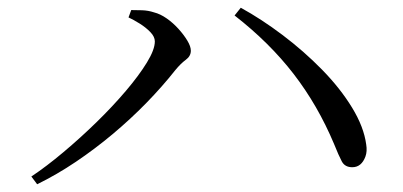

<svg xmlns="http://www.w3.org/2000/svg" viewBox="-20 -594 1040 496"><path d="M312 -549 319 -568Q331 -568 347 -567.5Q363 -567 378 -562Q394 -558 410.5 -546.5Q427 -535 441 -519.5Q455 -504 464 -489Q473 -474 473 -463Q473 -449 460 -439.5Q447 -430 433 -413Q399 -370 358 -328Q317 -286 271 -247.5Q225 -209 176 -176Q127 -143 76 -118L61 -138Q100 -164 144 -201Q188 -238 229.5 -278.5Q271 -319 305 -359Q339 -399 359.5 -432.5Q380 -466 380 -487Q380 -499 368.5 -511Q357 -523 341 -533Q325 -543 312 -549ZM890 -162Q871 -162 863 -177Q855 -192 843 -222Q801 -322 738.5 -403Q676 -484 586 -554L602 -574Q655 -545 710 -503.5Q765 -462 812 -414Q859 -366 889.5 -316Q920 -266 926 -221Q929 -203 924 -189.5Q919 -176 910.5 -169Q902 -162 890 -162Z"/></svg>

Font: Early Summer Mincho
Style: Regular
Weight: 400
Designer: GuiWonder
Version: Version 1.002